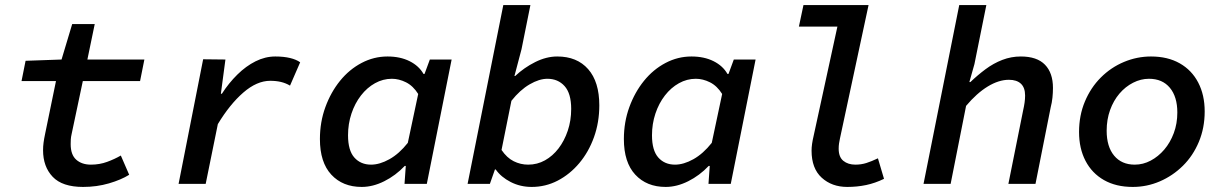

<svg xmlns="http://www.w3.org/2000/svg" viewBox="-20 -726 4840 758"><path d="M308 12Q226 12 188 -28Q150 -68 150 -133Q150 -148 152 -163Q154 -178 158 -197L201 -406H65L81 -486L223 -491L265 -631H354L325 -491H550L533 -406H307L263 -198Q260 -185 259.5 -175.5Q259 -166 259 -157Q259 -115 281 -95.5Q303 -76 339 -76Q373 -76 403 -87Q433 -98 457 -112L490 -36Q458 -16 410 -2Q362 12 308 12Z M685 0 782 -492 870 -491 852 -356H856Q883 -398 917 -431.5Q951 -465 989 -484Q1027 -503 1067 -503Q1100 -503 1125 -497Q1150 -491 1165 -480L1125 -388Q1108 -398 1089 -402.5Q1070 -407 1047 -407Q994 -407 940.5 -360.5Q887 -314 840 -236L792 0Z M1408 12Q1333 12 1288 -36.5Q1243 -85 1243 -177Q1243 -244 1264.5 -303Q1286 -362 1322.5 -407Q1359 -452 1407.5 -477.5Q1456 -503 1510 -503Q1560 -503 1597 -484.5Q1634 -466 1652 -434H1656L1677 -491H1763L1665 0H1577L1582 -71H1578Q1542 -33 1497 -10.5Q1452 12 1408 12ZM1445 -76Q1479 -76 1517.5 -97.5Q1556 -119 1590 -162L1631 -355Q1611 -387 1583 -401Q1555 -415 1527 -415Q1492 -415 1460.5 -397.5Q1429 -380 1405 -349Q1381 -318 1367.5 -277.5Q1354 -237 1354 -192Q1354 -132 1379 -104Q1404 -76 1445 -76Z M2079 12Q2034 12 1996 -7.5Q1958 -27 1937 -57H1934L1914 0H1826L1967 -706H2074L2039 -532L2011 -426H2014Q2049 -459 2093 -481Q2137 -503 2180 -503Q2258 -503 2302 -453Q2346 -403 2346 -310Q2346 -243 2325 -184.5Q2304 -126 2267 -82Q2230 -38 2182 -13Q2134 12 2079 12ZM2065 -76Q2101 -76 2131.5 -93Q2162 -110 2185 -140Q2208 -170 2221.5 -210Q2235 -250 2235 -296Q2235 -357 2209 -386Q2183 -415 2141 -415Q2109 -415 2071 -393Q2033 -371 1999 -328L1960 -134Q1981 -103 2008 -89.5Q2035 -76 2065 -76Z M2608 12Q2533 12 2488 -36.5Q2443 -85 2443 -177Q2443 -244 2464.5 -303Q2486 -362 2522.5 -407Q2559 -452 2607.5 -477.5Q2656 -503 2710 -503Q2760 -503 2797 -484.5Q2834 -466 2852 -434H2856L2877 -491H2963L2865 0H2777L2782 -71H2778Q2742 -33 2697 -10.5Q2652 12 2608 12ZM2645 -76Q2679 -76 2717.5 -97.5Q2756 -119 2790 -162L2831 -355Q2811 -387 2783 -401Q2755 -415 2727 -415Q2692 -415 2660.5 -397.5Q2629 -380 2605 -349Q2581 -318 2567.5 -277.5Q2554 -237 2554 -192Q2554 -132 2579 -104Q2604 -76 2645 -76Z M3325 12Q3264 12 3224 -24.5Q3184 -61 3184 -131Q3184 -144 3186 -158Q3188 -172 3192 -189L3286 -621H3134L3152 -706H3409L3296 -179Q3294 -170 3292.5 -160Q3291 -150 3291 -139Q3291 -106 3309.5 -91Q3328 -76 3357 -76Q3380 -76 3400.5 -82.5Q3421 -89 3446 -101L3470 -20Q3435 -3 3399.5 4.5Q3364 12 3325 12Z M3626 0 3767 -706H3874L3827 -473L3807 -402H3811Q3839 -429 3870.5 -452.5Q3902 -476 3937 -489.5Q3972 -503 4010 -503Q4074 -503 4105.5 -470.5Q4137 -438 4137 -379Q4137 -360 4135 -340.5Q4133 -321 4128 -302L4068 0H3961L4019 -289Q4023 -307 4025 -321Q4027 -335 4027 -349Q4027 -380 4010.5 -395.5Q3994 -411 3963 -411Q3923 -411 3879.5 -384.5Q3836 -358 3794 -308L3733 0Z M4452 12Q4386 12 4338.5 -15Q4291 -42 4265.5 -91Q4240 -140 4240 -205Q4240 -270 4263 -325Q4286 -380 4326 -420Q4366 -460 4417.5 -481.5Q4469 -503 4524 -503Q4590 -503 4637.5 -476Q4685 -449 4710.5 -400Q4736 -351 4736 -286Q4736 -221 4713 -166Q4690 -111 4650 -71.5Q4610 -32 4559 -10Q4508 12 4452 12ZM4460 -76Q4493 -76 4523 -92Q4553 -108 4576.5 -135.5Q4600 -163 4614 -200.5Q4628 -238 4628 -282Q4628 -344 4598.5 -379.5Q4569 -415 4516 -415Q4484 -415 4453.5 -399.5Q4423 -384 4399.5 -356.5Q4376 -329 4362.5 -291.5Q4349 -254 4349 -210Q4349 -147 4378.5 -111.5Q4408 -76 4460 -76Z"/></svg>

Font: Source Code Pro ExtraLight SemiBold
Style: Italic
Weight: 600
Italic angle: -11°
Monospace: yes
Version: Version 1.016;hotconv 1.0.116;makeotfexe 2.5.65601